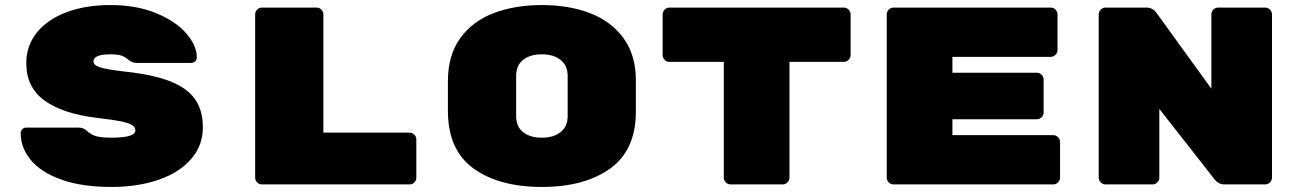

<svg xmlns="http://www.w3.org/2000/svg" viewBox="-20 -730 5140 760"><path d="M783 -226Q783 -154 736.5 -100.5Q690 -47 608 -18.5Q526 10 421 10Q304 10 223 -19Q142 -48 102 -96.5Q62 -145 62 -203Q62 -213 68.5 -219Q75 -225 85 -225H290Q311 -225 324 -212Q341 -196 362 -190.5Q383 -185 421 -185Q516 -185 516 -214Q516 -226 503.5 -234.5Q491 -243 459.5 -249.5Q428 -256 367 -263Q230 -279 157 -331.5Q84 -384 84 -480Q84 -548 125 -600Q166 -652 241.5 -681Q317 -710 417 -710Q521 -710 599 -677.5Q677 -645 718 -597Q759 -549 759 -503Q759 -493 752.5 -487Q746 -481 735 -481H520Q503 -481 489 -493Q478 -503 463 -509Q448 -515 417 -515Q350 -515 350 -487Q350 -472 376 -463.5Q402 -455 480 -446Q590 -434 656.5 -407Q723 -380 753 -336Q783 -292 783 -226Z M1628 -178V-27Q1628 -16 1620 -8Q1612 0 1601 0H1017Q1006 0 998 -8Q990 -16 990 -27V-673Q990 -684 998 -692Q1006 -700 1017 -700H1233Q1244 -700 1252 -692Q1260 -684 1260 -673V-205H1601Q1612 -205 1620 -197Q1628 -189 1628 -178Z M2125 10Q1956 10 1854.5 -63Q1753 -136 1753 -291V-409Q1753 -511 1801.5 -578.5Q1850 -646 1934 -678Q2018 -710 2125 -710Q2232 -710 2315.5 -678Q2399 -646 2448 -579Q2497 -512 2497 -411V-289Q2497 -136 2395.5 -63Q2294 10 2125 10ZM2125 -185Q2172 -185 2199.5 -207.5Q2227 -230 2227 -271V-429Q2227 -470 2199.5 -492.5Q2172 -515 2125 -515Q2078 -515 2050.5 -493Q2023 -471 2023 -430V-270Q2023 -229 2050.5 -207Q2078 -185 2125 -185Z M3347 -673V-512Q3347 -501 3339 -493Q3331 -485 3320 -485H3105V-27Q3105 -16 3097 -8Q3089 0 3078 0H2872Q2861 0 2853 -8Q2845 -16 2845 -27V-485H2630Q2619 -485 2611 -493Q2603 -501 2603 -512V-673Q2603 -684 2611 -692Q2619 -700 2630 -700H3320Q3331 -700 3339 -692Q3347 -684 3347 -673Z M4176 -168V-27Q4176 -16 4168 -8Q4160 0 4149 0H3517Q3506 0 3498 -8Q3490 -16 3490 -27V-673Q3490 -684 3498 -692Q3506 -700 3517 -700H4139Q4150 -700 4158 -692Q4166 -684 4166 -673V-532Q4166 -521 4158 -513Q4150 -505 4139 -505H3750V-442H4084Q4095 -442 4103 -434Q4111 -426 4111 -415V-285Q4111 -274 4103 -266Q4095 -258 4084 -258H3750V-195H4149Q4160 -195 4168 -187Q4176 -179 4176 -168Z M5015 -673V-27Q5015 -16 5007 -8Q4999 0 4988 0H4827Q4803 0 4787 -21L4569 -299V-27Q4569 -16 4561 -8Q4553 0 4542 0H4356Q4345 0 4337 -8Q4329 -16 4329 -27V-673Q4329 -684 4337 -692Q4345 -700 4356 -700H4518Q4542 -700 4557 -680L4775 -379V-673Q4775 -684 4783 -692Q4791 -700 4802 -700H4988Q4999 -700 5007 -692Q5015 -684 5015 -673Z"/></svg>

Font: Rubik Mono One
Style: Regular
Weight: 400
Designer: Hubert and Fischer with Elvire Volk Leonovitch (Cyrillic Expansion: Cyreal)
Foundry: Hubert and Fischer with Elvire Volk Leonovitch
Version: Version 2.000